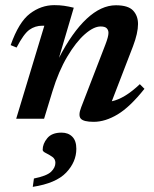

<svg xmlns="http://www.w3.org/2000/svg" viewBox="-20 -462 599 747"><path d="M44.5 -277 21.5 -286.5Q53 -376 96.5 -409Q140 -442 191 -442Q212 -442 229.2 -439.5Q246.5 -437 267 -432L209.5 -237Q261 -336.5 317.2 -389Q373.5 -441.5 431 -441.5Q478.5 -441.5 497.8 -421Q517 -400.5 517 -368.5Q517 -333.5 497.5 -282L415 -68Q465 -78.5 524 -134.5L542 -116.5Q486 -46 437.8 -17Q389.5 12 344.5 12Q305 12 294.2 -0.5Q283.5 -13 296 -45L390 -288.5Q402 -319.5 402 -334Q402 -345 395.2 -352Q388.5 -359 371.5 -359Q344.5 -359 310 -328.8Q275.5 -298.5 241.8 -241.8Q208 -185 184 -106.5L151.5 0H43L152.5 -362H145Q116.5 -362 94.2 -346Q72 -330 44.5 -277ZM146 121Q146 97.5 163.8 75.8Q181.5 54 219.5 54Q245.5 54 261.2 69.8Q277 85.5 277 117Q277 168 237.5 209.5Q198 251 107.5 265L112 232.5Q162 222.5 178.8 206.2Q195.5 190 195.5 171.5Q195.5 156.5 183.2 148Q171 139.5 158.5 133.5Q146 127.5 146 121Z"/></svg>

Font: Newsreader Text SemiBold
Style: Italic
Weight: 600
Italic angle: -17°
Designer: Hugues Gentile
Foundry: Production Type
Version: Version 1.001